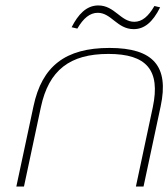

<svg xmlns="http://www.w3.org/2000/svg" viewBox="-20 -685 618 705"><path d="M103 -295 40 0H68L130 -291C159 -428 237 -487 378 -487C518 -487 570 -428 541 -291L479 0H507L570 -295C601 -441 544 -509 382 -509C220 -509 134 -442 103 -295ZM243 -585 264 -580C286 -618 310 -638 339 -638C389 -638 410 -578 471 -578C509 -578 540 -602 568 -658L547 -663C525 -625 502 -605 473 -605C423 -605 401 -665 341 -665C297 -665 267 -632 243 -585Z"/></svg>

Font: LT Wave Thin
Style: Italic
Weight: 100
Designer: Daniel Lyons
Version: Version 2.5 (Glyphs App)